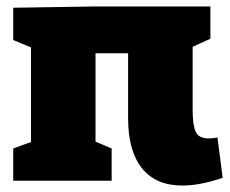

<svg xmlns="http://www.w3.org/2000/svg" viewBox="-20 -560 712 595"><path d="M670 -9Q600 15 545 15Q463 15 420 -38.5Q377 -92 377 -193V-395H276V-121L326 -100V0H21V-100L76 -120V-413L21 -436V-536L276 -540H632V-440L577 -415V-221Q577 -172 586.5 -151.5Q596 -131 627 -131Q639 -131 654 -134Z"/></svg>

Font: Bitter Pro Black
Style: Regular
Weight: 900
Designer: Sol Matas, and Bitter project Authors
Foundry: Sol Matas
Version: Version 1.010